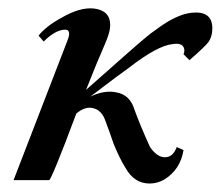

<svg xmlns="http://www.w3.org/2000/svg" viewBox="-20 -425 521 453"><path d="M427 -283C451 -304 466 -318 472 -326C478 -335 481 -345 481 -358C481 -386 465 -398 433 -395C410 -393 381 -380 348 -355C334 -346 311 -326 278 -297L183 -213L208 -275C223 -310 232 -331 235 -340C238 -349 240 -358 240 -366C240 -389 227 -402 201 -405C179 -407 154 -400 125 -383C101 -370 83 -356 71 -341L83 -327C102 -346 119 -355 134 -355C144 -355 146 -346 139 -329L12 0H96C99 0 121 -52 160 -157C173 -168 186 -173 199 -170C213 -167 223 -157 229 -139C236 -121 242 -103 248 -86C257 -64 266 -45 276 -29C290 -4 309 8 333 8C345 8 356 5 367 -1C393 -17 408 -40 413 -71L397 -78C391 -62 382 -54 369 -54C357 -54 345 -62 334 -78C317 -115 305 -145 297 -167C290 -190 276 -203 255 -207C237 -211 216 -208 193 -197C244 -236 274 -258 284 -265C329 -300 364 -319 388 -321C406 -324 415 -318 415 -305C415 -303 414 -300 413 -297L427 -283Z"/></svg>

Font: GFS Pyrsos
Style: Regular
Weight: 400
Designer: George Matthiopoulos
Foundry: George Matthiopoulos
Version: Version 1.0